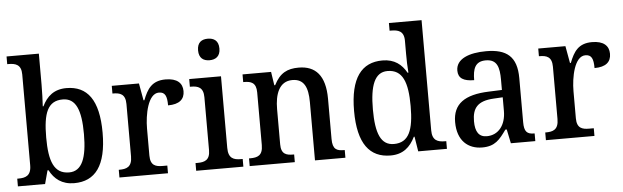

<svg xmlns="http://www.w3.org/2000/svg" viewBox="-49 -935 3632 1119"><g transform="rotate(-5 1767.5 -375.5)"><path d="M345 10C468 10 535 -76 535 -269C535 -461 469 -546 347 -546C274 -546 232 -508 205 -452H201C203 -476 205 -544 205 -579V-760H16V-715H23C64 -715 98 -706 98 -648V-116C98 -54 63 -45 23 -45H16V0H175L196 -78H202C229 -26 273 10 345 10ZM321 -55C232 -55 205 -131 205 -269C205 -412 232 -482 320 -482C396 -482 426 -413 426 -270C426 -131 396 -55 321 -55Z M610 0H894V-45H867C827 -45 795 -53 795 -112V-270C795 -351 818 -473 882 -473C918 -473 929 -449 929 -394C996 -394 1026 -422 1026 -469C1026 -516 995 -546 927 -546C847 -546 819 -500 794 -436H789L771 -536H612V-491H615C656 -491 688 -482 688 -423V-117C688 -54 655 -45 613 -45H610Z M1193 -635C1228 -635 1256 -652 1256 -698C1256 -745 1228 -761 1193 -761C1158 -761 1131 -745 1131 -698C1131 -652 1158 -635 1193 -635ZM1059 0H1335V-45H1324C1283 -45 1251 -55 1251 -117V-536H1065V-491H1072C1112 -491 1144 -481 1144 -423V-113C1144 -55 1112 -45 1071 -45H1059Z M1372 0H1636V-45H1631C1590 -45 1560 -53 1560 -111V-317C1560 -402 1585 -478 1663 -478C1731 -478 1754 -428 1754 -341V0H1932V-45H1928C1886 -45 1861 -54 1861 -116V-351C1861 -488 1804 -547 1706 -547C1640 -547 1596 -526 1561 -457H1556L1544 -536H1377V-491H1382C1422 -491 1453 -482 1453 -424V-116C1453 -54 1421 -45 1379 -45H1372Z M2196 10C2269 10 2311 -28 2340 -87H2344L2358 0H2526V-45H2518C2476 -45 2444 -56 2444 -115V-760H2253V-715H2261C2302 -715 2337 -707 2337 -649V-571C2337 -537 2338 -494 2341 -462H2336C2309 -511 2267 -546 2196 -546C2074 -546 2006 -460 2006 -267C2006 -75 2074 10 2196 10ZM2221 -55C2145 -55 2116 -125 2116 -266C2116 -406 2145 -482 2220 -482C2309 -482 2337 -406 2337 -267C2337 -127 2309 -55 2221 -55Z M2732 10C2807 10 2835 -26 2875 -82H2883L2900 0H3043V-45H3040C2998 -45 2982 -61 2982 -116V-374C2982 -501 2922 -547 2803 -547C2704 -547 2626 -518 2626 -449C2626 -404 2657 -385 2719 -385C2719 -450 2733 -494 2796 -494C2863 -494 2875 -446 2875 -373V-314L2798 -311C2656 -306 2587 -257 2587 -151C2587 -41 2650 10 2732 10ZM2764 -53C2718 -53 2697 -85 2697 -146C2697 -223 2728 -263 2823 -268L2876 -271V-191C2876 -108 2832 -53 2764 -53Z M3105 0H3389V-45H3362C3322 -45 3290 -53 3290 -112V-270C3290 -351 3313 -473 3377 -473C3413 -473 3424 -449 3424 -394C3491 -394 3521 -422 3521 -469C3521 -516 3490 -546 3422 -546C3342 -546 3314 -500 3289 -436H3284L3266 -536H3107V-491H3110C3151 -491 3183 -482 3183 -423V-117C3183 -54 3150 -45 3108 -45H3105Z"/></g></svg>

Font: Noto Serif Bengali SemiCondensed
Style: Regular
Weight: 400
Width: 4
Designer: Juan Bruce, Universal Thirst, Indian Type Foundry and the Monotype Design Team.
Foundry: Monotype Imaging Inc.
Version: Version 2.003